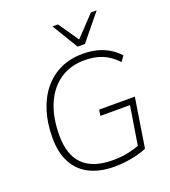

<svg xmlns="http://www.w3.org/2000/svg" viewBox="-165 -1055 1048 1183"><g transform="rotate(-20 359.0 -463.5)"><path d="M384 8Q287 8 219.5 -26Q152 -60 117 -126.5Q82 -193 82 -289Q82 -385 106.5 -463Q131 -541 177 -597Q223 -653 287.5 -683Q352 -713 433 -713Q483 -713 526 -702Q569 -691 604.5 -669.5Q640 -648 667 -618L642 -583Q599 -629 548.5 -650.5Q498 -672 430 -672Q337 -672 269 -625.5Q201 -579 164 -493Q127 -407 127 -289Q127 -159 192.5 -96Q258 -33 386 -33Q443 -33 488 -43Q533 -53 573 -68L555 -35L600 -316H406L412 -355H646L595 -32Q571 -21 536.5 -12Q502 -3 463 2.5Q424 8 384 8ZM420 -765 317 -935H353L444 -803L569 -935H607L468 -765Z"/></g></svg>

Font: Nunito Sans 12pt ExtraLight 12pt ExtraLight
Style: Italic
Weight: 250
Italic angle: -9°
Version: Version 3.101;gftools[0.9.27]